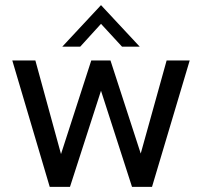

<svg xmlns="http://www.w3.org/2000/svg" viewBox="-20 -729 788 749"><path d="M174 0 28 -493H118L218 -128L336 -493H411L529 -130L630 -493H720L573 0H495L374 -375L253 0ZM223 -547 374 -709 525 -547H456L374 -636L293 -547Z"/></svg>

Font: Hanken Grotesk
Style: Regular
Weight: 400
Designer: Alfredo Marco Pradil
Foundry: Hanken Design Co.
Version: Version 3.013